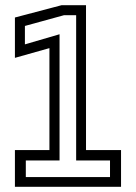

<svg xmlns="http://www.w3.org/2000/svg" viewBox="-20 -720 524 740"><path d="M37.5 0V-141.5H170.5V-534.5L37.5 -497V-652.5L217.5 -700H311.5V-141.5H446.5V0ZM79.5 -37.5H404V-101.5H273.5V-661.5H227L76 -620V-549L209.5 -588V-101.5H79.5Z"/></svg>

Font: Tourney
Style: Regular
Weight: 400
Designer: Tyler Finck
Foundry: Etcetera Type Co
Version: Version 1.015